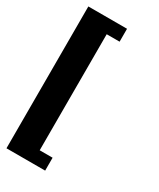

<svg xmlns="http://www.w3.org/2000/svg" viewBox="-178 -684 669 806"><g transform="rotate(30 156.0 -281.0)"><path d="M187.5 62.5V0H125V-562.5H187.5V-625H0V62.5Z"/></g></svg>

Font: Chicago Kare
Style: Regular
Weight: 400
Designer: Duane King
Version: Version 1.001;hotconv 1.0.109;makeotfexe 2.5.65596